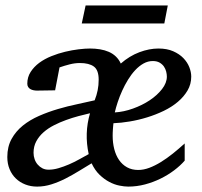

<svg xmlns="http://www.w3.org/2000/svg" viewBox="-20 -672 739 704"><path d="M310.1 -256.8Q290.5 -252.4 267.8 -246.3Q245.1 -240.2 222.2 -231.9Q199.2 -223.6 177.7 -212.6Q156.2 -201.7 139.6 -187Q123 -172.4 113 -153.8Q103 -135.3 103 -111.8Q103 -99.6 106.9 -88.4Q110.8 -77.1 118.2 -68.6Q125.5 -60.1 135.5 -54.9Q145.5 -49.8 158.2 -49.8Q175.8 -49.8 194.8 -55.4Q213.9 -61 233.2 -69.3Q252.4 -77.6 270.8 -87.9Q289.1 -98.1 305.2 -106.9Q296.9 -145 298.1 -182.6Q299.3 -220.2 310.1 -256.8ZM591.8 -391.1Q591.8 -399.4 589.4 -409.4Q586.9 -419.4 581.1 -428Q575.2 -436.5 565.2 -442.4Q555.2 -448.2 540 -448.2Q522.5 -448.2 506.3 -439.2Q490.2 -430.2 475.8 -414.8Q461.4 -399.4 449.5 -379.9Q437.5 -360.4 428 -339.4Q418.5 -318.4 411.6 -297.6Q404.8 -276.9 400.9 -259.8Q433.6 -261.7 467.5 -273.9Q501.5 -286.1 529.1 -304.4Q556.6 -322.8 574.2 -345.5Q591.8 -368.2 591.8 -391.1ZM681.2 -391.1Q681.2 -363.3 667.7 -340.3Q654.3 -317.4 632.1 -298.6Q609.9 -279.8 580.6 -265.6Q551.3 -251.5 519.5 -241.7Q487.8 -231.9 455.8 -226.6Q423.8 -221.2 396 -220.2Q395.5 -216.8 395 -210.9Q394.5 -205.1 394 -198.5Q393.6 -191.9 393.3 -185.5Q393.1 -179.2 393.1 -174.8Q393.1 -148.4 398.9 -125.5Q404.8 -102.5 416.5 -85.4Q428.2 -68.4 445.8 -58.6Q463.4 -48.8 486.8 -48.8Q506.3 -48.8 527.3 -56.6Q548.3 -64.5 570.1 -77.9Q591.8 -91.3 613.8 -108.9Q635.7 -126.5 657.2 -146V-83Q641.1 -64.5 618.4 -47.4Q595.7 -30.3 568.8 -17.1Q542 -3.9 511.7 4.2Q481.4 12.2 450.2 12.2Q436 12.2 417.7 8.5Q399.4 4.9 380.9 -4.9Q362.3 -14.6 345.2 -31Q328.1 -47.4 315.9 -73.2Q293.9 -60.1 269.8 -45.2Q245.6 -30.3 220.2 -17.3Q194.8 -4.4 168.7 3.9Q142.6 12.2 116.2 12.2Q92.8 12.2 72.8 4.4Q52.7 -3.4 38.1 -17.6Q23.4 -31.7 15.1 -51.8Q6.8 -71.8 6.8 -96.2Q6.8 -134.3 22.5 -162.6Q38.1 -190.9 64 -211.7Q89.8 -232.4 123.3 -247.1Q156.7 -261.7 192.4 -272.2Q228 -282.7 263.2 -290Q298.3 -297.4 327.1 -304.2Q334.5 -322.8 338.1 -341.1Q341.8 -359.4 341.8 -379.9Q341.8 -415 324.2 -428Q306.6 -440.9 272.9 -440.9Q254.4 -440.9 235.4 -436Q216.3 -431.2 198.2 -424.8L182.1 -340.8L115.2 -339.8Q109.4 -339.8 103 -341.1Q96.7 -342.3 91.6 -345.2Q86.4 -348.1 83.3 -353Q80.1 -357.9 80.1 -365.2Q80.1 -389.2 92.3 -408.2Q104.5 -427.2 124 -441.7Q143.6 -456.1 168.5 -466.1Q193.4 -476.1 218.8 -482.2Q244.1 -488.3 268.3 -491.2Q292.5 -494.1 310.1 -494.1Q329.1 -494.1 346.7 -491.2Q364.3 -488.3 378.9 -481.9Q393.6 -475.6 404.8 -464.8Q416 -454.1 422.9 -439Q454.6 -466.8 491 -480.5Q527.3 -494.1 561 -494.1Q592.3 -494.1 615 -484.1Q637.7 -474.1 652.3 -459Q667 -443.8 674.1 -425.8Q681.2 -407.7 681.2 -391.1ZM582.5 -585.9H279.8L293.9 -651.9H595.2Z"/></svg>

Font: Charis SIL Phon
Style: Italic
Weight: 400
Italic angle: -11°
Foundry: SIL International
Version: Version 5.000